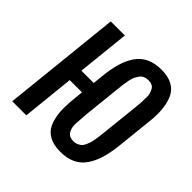

<svg xmlns="http://www.w3.org/2000/svg" viewBox="-155 -728 880 880"><g transform="rotate(45 284.5 -288.5)"><path d="M220.7 -116.7Q219.2 -131.8 219.7 -148.4Q219.7 -175.3 223.1 -205.6L228 -254.9H148.4L122.1 0H30.8L91.3 -578.1H182.6L155.8 -323.2H235.8L240.7 -372.1Q246.1 -423.8 257.1 -461.4Q268.1 -499 287.8 -528.1Q307.6 -557.1 338.9 -571.8Q370.1 -586.4 412.6 -586.4Q455.1 -586.4 483.2 -571.3Q511.2 -556.2 524.7 -528.3Q538.1 -500.5 542 -460.9Q543.5 -445.8 543.5 -429.2Q543.5 -402.3 539.6 -372.1L522 -205.6Q516.6 -154.3 505.4 -116.5Q494.1 -78.6 474.4 -49.8Q454.6 -21 423.6 -6.3Q392.6 8.3 350.1 8.3Q307.6 8.3 279.3 -6.6Q251 -21.5 237.8 -49.3Q224.6 -77.1 220.7 -116.7ZM358.4 -68.4Q370.6 -68.4 380.1 -72.5Q389.6 -76.7 396.5 -82Q403.3 -87.4 408.7 -98.6Q414.1 -109.9 417 -118.4Q419.9 -127 422.9 -143.6Q425.8 -160.2 427 -169.9Q428.2 -179.7 430.2 -198.7L449.2 -378.4Q451.7 -400.4 452.4 -412.1Q453.1 -423.8 453.1 -442.4Q453.1 -443.8 453.6 -445.3Q454.1 -461.4 451.2 -470.2Q448.2 -480 443.1 -490.2Q438 -500.5 428.2 -505.1Q418.5 -509.8 404.3 -509.8Q390.6 -509.8 379.9 -505.1Q369.1 -500.5 361.8 -490.2Q354.5 -480 349.6 -470Q344.7 -460 341.3 -442.4Q337.9 -424.8 336.2 -412.1Q334.5 -399.4 332.5 -378.4L313.5 -198.7Q310.5 -163.6 309.1 -134.8Q309.1 -131.8 309.1 -128.4Q308.6 -103.5 319.3 -86.9Q331.1 -68.4 358.4 -68.4Z"/></g></svg>

Font: Oswald
Style: Regular
Weight: 400
Designer: Vernon Adams
Foundry: Vernon Adams
Version: 3.0; ttfautohint (v0.94.23-7a4d-dirty) -l 8 -r 50 -G 200 -x 